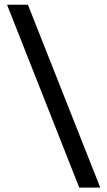

<svg xmlns="http://www.w3.org/2000/svg" viewBox="-20 -692 465 832"><path d="M323.5 121H414.5L101 -671.5H10.5Z"/></svg>

Font: Anek Malayalam Medium
Style: Regular
Weight: 500
Designer: Maithili Shingre (Malayalam) & Yesha Goshar (Latin)
Foundry: Ek Type
Version: Version 1.003